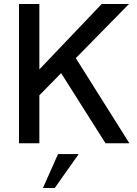

<svg xmlns="http://www.w3.org/2000/svg" viewBox="-20 -717 684 961"><path d="M75 0V-697H177V-369.5L489 -697H625.5L359.5 -426L627.5 0H508L286 -351L177 -240V0ZM195 224 270.5 54H374L254 224Z"/></svg>

Font: HK Grotesk Medium
Style: Regular
Weight: 500
Designer: Alfredo Marco Pradil
Foundry: Hanken Design Co.
Version: Version 3.001;FEAKit 1.0